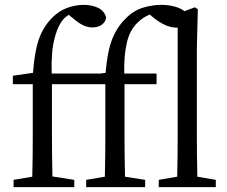

<svg xmlns="http://www.w3.org/2000/svg" viewBox="-20 -771 935 791"><path d="M36 0V-30L113 -43Q114 -84 114.5 -127.5Q115 -171 115 -211V-424H33V-459L116 -471Q122 -557 140 -609Q158 -661 195 -698Q224 -727 258 -739Q292 -751 324 -751Q358 -751 383.5 -739Q409 -727 417 -700Q416 -682 400.5 -670Q385 -658 360 -658Q326 -658 289 -689L263 -710Q259 -707 254.5 -704Q250 -701 246 -697Q220 -671 205 -614Q190 -557 193 -468H393L415 -471Q422 -557 441.5 -608Q461 -659 499 -696Q531 -728 569.5 -739.5Q608 -751 645 -751Q672 -751 697.5 -744.5Q723 -738 740 -725L783 -741L795 -733L791 -574V-211Q791 -171 791.5 -127.5Q792 -84 793 -43L869 -30V0H634V-30L710 -43Q711 -84 711.5 -127.5Q712 -171 712 -211V-657H708Q662 -657 609 -701L597 -711Q569 -700 547 -678Q514 -647 502 -592.5Q490 -538 492 -468H625V-424H493V-211Q493 -171 493.5 -127.5Q494 -84 495 -43L578 -30V0H335V-30L412 -43Q413 -84 413.5 -127.5Q414 -171 414 -211V-424H194V-211Q194 -171 194.5 -127.5Q195 -84 196 -44L286 -30V0Z"/></svg>

Font: Source Serif 4 Subhead
Style: Regular
Weight: 400
Designer: Frank Grießhammer
Foundry: Adobe Systems Incorporated
Version: Version 4.004;hotconv 1.0.117;makeotfexe 2.5.65602